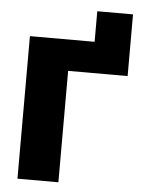

<svg xmlns="http://www.w3.org/2000/svg" viewBox="-58 -913 702 958"><g transform="rotate(5 292.5 -433.5)"><path d="M569 -867V-558H271V0H66V-714H390V-867Z"/></g></svg>

Font: Noto Sans Display Black
Style: Regular
Weight: 900
Designer: Monotype Design Team
Foundry: Monotype Imaging Inc.
Version: Version 2.003